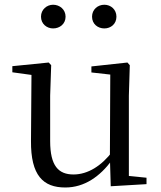

<svg xmlns="http://www.w3.org/2000/svg" viewBox="-20 -792 693 826"><path d="M260.9 14.6C343.5 14.6 410.3 -33 461.7 -103H488.1L464.9 -141.8C417.3 -78.8 358.2 -41.4 296.3 -41.4C231.5 -41.4 195.8 -78.2 195.8 -185.1V-380.4L200.2 -511.5L189.5 -523L33.1 -507.3V-481L137.7 -466.6L115.5 -483.7L113.3 -185.8C112.1 -37 165.6 14.6 260.9 14.6ZM456.4 9.3 610.3 0.2V-27.4L534.4 -35V-380.4L538.4 -511.5L528.2 -523L373.2 -506.2V-480.3L454.4 -471.2L452.8 -115.5V-114.1ZM208.4 -669.7C236.9 -669.7 262.1 -688.8 262.1 -720.3C262.1 -751.2 236.9 -771.6 208.4 -771.6C181.6 -771.6 156.4 -751.2 156.4 -720.3C156.4 -688.8 181.6 -669.7 208.4 -669.7ZM428.9 -669.7C456.7 -669.7 480.9 -688.8 480.9 -720.3C480.9 -751.2 456.7 -771.6 428.9 -771.6C400.6 -771.6 376 -751.2 376 -720.3C376 -688.8 400.6 -669.7 428.9 -669.7Z"/></svg>

Font: Source Han Serif CN VF
Style: Regular
Weight: 250
Designer: Ryoko NISHIZUKA 西塚涼子 (kana & ideographs); Frank Grießhammer (Latin, Greek & Cyrillic); Wenlong ZHANG 张文龙 (bopomofo); San
Foundry: Adobe
Version: Version 2.002;hotconv 1.1.0;makeotfexe 2.6.0